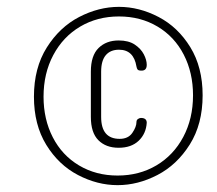

<svg xmlns="http://www.w3.org/2000/svg" viewBox="-20 -640 632 560"><path d="M79 -358Q79 -442 116.5 -501.5Q154 -561 211 -590.5Q268 -620 327 -620Q386 -620 442.5 -590.5Q499 -561 535 -502.5Q571 -444 571 -362Q571 -278 533.5 -218.5Q496 -159 439 -129.5Q382 -100 323 -100Q264 -100 207.5 -129.5Q151 -159 115 -217.5Q79 -276 79 -358ZM543 -362Q543 -428 516 -480.5Q489 -533 439.5 -562.5Q390 -592 327 -592Q264 -592 214 -562.5Q164 -533 135.5 -479.5Q107 -426 107 -358Q107 -292 134 -239.5Q161 -187 210.5 -157.5Q260 -128 323 -128Q386 -128 436 -157.5Q486 -187 514.5 -240.5Q543 -294 543 -362ZM245 -299V-431Q245 -478 267.5 -500Q290 -522 326 -522Q355 -522 373 -510Q391 -498 399.5 -481.5Q408 -465 408 -451Q408 -434 393 -434Q384 -434 381.5 -437Q379 -440 378 -446Q370 -495 327 -495Q302 -495 288.5 -479Q275 -463 275 -431V-299Q275 -235 329 -235Q354 -235 366 -252.5Q378 -270 378 -284Q378 -290 382.5 -293Q387 -296 391 -296Q408 -296 408 -282Q406 -250 384.5 -229.5Q363 -209 326 -209Q289 -209 267 -231Q245 -253 245 -299Z"/></svg>

Font: Dancing Script
Style: Regular
Weight: 400
Designer: Pablo Impallari
Foundry: Pablo Impallari
Version: Version 2.000